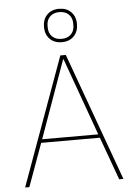

<svg xmlns="http://www.w3.org/2000/svg" viewBox="-62 -997 724 1043"><g transform="rotate(-5 300.0 -475.5)"><path d="M545 0 460 -234H140L55 0H32L285 -698H315L568 0ZM301 -675H298L147 -253H453ZM300 -769Q259 -769 234.5 -794Q210 -819 210 -860Q210 -901 234.5 -926Q259 -951 300 -951Q341 -951 365.5 -926Q390 -901 390 -860Q390 -819 365.5 -794Q341 -769 300 -769ZM300 -787Q332 -787 351 -805.5Q370 -824 370 -855V-865Q370 -896 351 -914.5Q332 -933 300 -933Q268 -933 249 -914.5Q230 -896 230 -865V-855Q230 -824 249 -805.5Q268 -787 300 -787Z"/></g></svg>

Font: IBM Plex Sans Thai Thin
Style: Regular
Weight: 100
Designer: Mike Abbink, Paul van der Laan, Pieter van Rosmalen, Ben Mitchell, Mark Frömberg
Foundry: Bold Monday
Version: Version 1.1